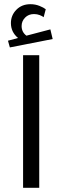

<svg xmlns="http://www.w3.org/2000/svg" viewBox="-20 -895 297 915"><path d="M18 0ZM90 -632H167V0H90ZM231 -709 27 -669 18 -701 66 -714Q32 -742 32 -785Q32 -822 58 -848.5Q84 -875 125 -875Q148 -875 168 -867Q188 -859 198 -851L188 -813Q182 -818 169.5 -823Q157 -828 142 -828Q116 -828 99.5 -811Q83 -794 83 -771Q83 -742 106 -725L220 -755Z"/></svg>

Font: Cairo
Style: Regular
Weight: 400
Designer: Mohamed Gaber, the designers of Titillium
Foundry: Kief Type Foundry
Version: Version 2.009; ttfautohint (v1.5.33-1714) -l 8 -r 50 -G 200 